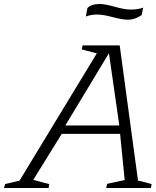

<svg xmlns="http://www.w3.org/2000/svg" viewBox="-59 -944 781 964"><path d="M488 -677 269 -314H540ZM185 0H-39Q-34 -17 -33 -20L39 -37L427 -676Q387 -686 351 -696L356 -716H542L634 -37Q647 -35 672 -28Q697 -21 702 -20Q702 -19 699 0H474Q475 -4 477 -11Q479 -18 479 -21L567 -40L544 -272H251L108 -41Q121 -37 149 -30Q177 -23 188 -20Q188 -19 185 0ZM372 -861 380 -904Q400 -924 442 -924Q468 -924 517.5 -910Q567 -896 595 -896Q636 -896 660 -906L652 -868Q618 -845 585 -845Q555 -845 507 -858Q459 -871 428 -871Q398 -871 372 -861Z"/></svg>

Font: Afta serif
Style: Italic
Weight: 400
Italic angle: -12°
Designer: parq.ink
Foundry: Oriol Esparraguera Font
Version: Version 1.000